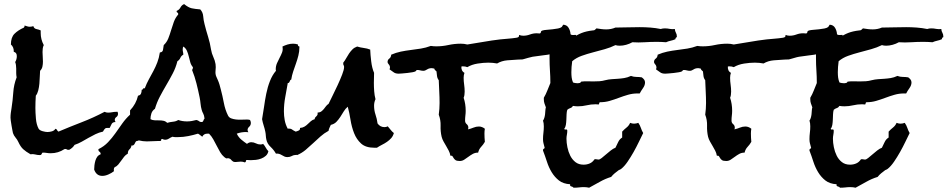

<svg xmlns="http://www.w3.org/2000/svg" viewBox="-20 -795 4535 919"><path d="M544.9 -251Q544.9 -240.2 537.1 -234.9Q529.3 -229.5 529.3 -220.7Q529.3 -216.8 533.2 -210.9Q519.5 -210.9 514.6 -202.1Q509.8 -193.4 504.9 -182.6H492.2Q487.3 -182.6 484.4 -180.7Q481.4 -178.7 479 -175.3Q476.6 -171.9 472.7 -165Q454.1 -161.1 437 -152.8Q419.9 -144.5 403.8 -135.3Q387.7 -126 371.1 -116.7Q354.5 -107.4 336.9 -101.6Q328.1 -86.9 311.5 -78.1H308.6Q303.7 -77.1 300.3 -79.6Q296.9 -82 292 -82Q289.1 -82 288.1 -81.1Q258.8 -61.5 222.7 -61.5Q212.9 -61.5 204.1 -63Q195.3 -64.5 185.5 -64.5Q182.6 -64.5 181.6 -62.5L179.7 -58.6Q178.7 -56.6 177.2 -54.7Q175.8 -52.7 169.9 -52.7Q159.2 -52.7 148.4 -55.7Q137.7 -58.6 126 -56.6Q103.5 -69.3 90.8 -81.1Q78.1 -92.8 67.4 -116.2Q62.5 -127 54.2 -136.7Q45.9 -146.5 42 -158.2Q41 -162.1 39.1 -172.4Q37.1 -182.6 35.2 -194.3Q33.2 -206.1 31.7 -216.8Q30.3 -227.5 30.3 -231.4Q30.3 -243.2 31.7 -254.4Q33.2 -265.6 35.2 -277.3Q41 -314.5 43.5 -352.1Q45.9 -389.6 59.6 -424.8Q57.6 -435.5 57.6 -445.3V-466.8Q57.6 -485.4 52.7 -498Q60.5 -510.7 60.5 -526.4Q60.5 -543.9 45.9 -546.9V-549.8Q45.9 -570.3 32.2 -582Q32.2 -616.2 49.3 -633.3Q66.4 -650.4 94.7 -663.1Q98.6 -668.9 97.7 -672.9Q104.5 -670.9 110.4 -668.9Q116.2 -667 122.1 -667Q131.8 -667 139.6 -669.9Q142.6 -658.2 154.8 -655.8Q167 -653.3 174.8 -649.4V-636.7Q174.8 -606.4 189.5 -579.1Q185.5 -571.3 184.6 -562.5Q183.6 -553.7 183.6 -545.9Q183.6 -534.2 184.6 -522.5Q185.5 -510.7 185.5 -500Q185.5 -488.3 183.1 -476.6Q180.7 -464.8 171.9 -456.1Q170.9 -443.4 170.4 -427.2Q169.9 -411.1 168.5 -394.5Q167 -377.9 163.1 -362.3Q159.2 -346.7 151.4 -336.9Q150.4 -322.3 149.9 -307.1Q149.4 -292 149.4 -278.3Q149.4 -256.8 151.9 -227.5Q154.3 -198.2 165 -178.7Q169.9 -170.9 184.1 -167Q198.2 -163.1 207 -163.1Q217.8 -163.1 229 -166.5Q240.2 -169.9 245.1 -178.7Q251 -177.7 252.9 -172.9Q254.9 -168 259.8 -165Q315.4 -188.5 371.1 -210Q426.8 -231.4 480.5 -259.8Q488.3 -255.9 497.1 -255.9Q506.8 -255.9 516.6 -257.8Q526.4 -259.8 536.1 -259.8H543Q544.9 -253.9 544.9 -251Z M1264.6 -71.3Q1261.7 -57.6 1252.4 -49.3Q1243.2 -41 1230.5 -36.1Q1217.8 -31.2 1204.6 -29.8Q1191.4 -28.3 1180.7 -28.3Q1175.8 -28.3 1171.4 -28.8Q1167 -29.3 1162.1 -29.3Q1157.2 -29.3 1157.2 -24.4Q1157.2 -19.5 1152.3 -17.6Q1147.5 -19.5 1142.6 -20.5Q1137.7 -21.5 1132.8 -21.5Q1126 -21.5 1119.6 -20.5Q1113.3 -19.5 1107.4 -19.5Q1099.6 -19.5 1096.2 -21.5Q1092.8 -23.4 1090.3 -25.9Q1087.9 -28.3 1085.4 -31.2Q1083 -34.2 1078.1 -36.1Q1071.3 -39.1 1066.9 -37.1Q1062.5 -35.2 1053.7 -43Q1042 -52.7 1033.7 -66.9Q1025.4 -81.1 1017.6 -96.7Q1009.8 -112.3 1001 -127.9Q992.2 -143.6 980.5 -155.3H972.7Q955.1 -155.3 948.2 -140.6Q943.4 -143.6 938.5 -147.9Q933.6 -152.3 927.7 -155.3Q905.3 -148.4 880.9 -143.6Q856.4 -138.7 832 -138.7H818.4Q812.5 -138.7 805.7 -140.6Q795.9 -136.7 788.1 -131.3Q780.3 -126 770.5 -126Q764.6 -126 756.8 -129.9Q751 -129.9 751.5 -125Q752 -120.1 745.1 -120.1H736.3Q722.7 -120.1 709.5 -119.1Q696.3 -118.2 682.6 -118.2Q664.1 -118.2 644.5 -123Q639.6 -120.1 633.8 -120.1Q629.9 -118.2 627.9 -113.8Q626 -109.4 624 -106Q622.1 -102.5 618.7 -100.1Q615.2 -97.7 609.4 -98.6Q607.4 -86.9 599.6 -80.1Q591.8 -73.2 591.8 -59.6Q581.1 -53.7 574.2 -44.9Q567.4 -36.1 560.5 -26.4Q553.7 -16.6 546.4 -7.8Q539.1 1 528.3 5.9Q523.4 11.7 525.4 24.4Q514.6 33.2 499 40Q483.4 46.9 469.7 46.9Q441.4 46.9 430.7 16.6Q430.7 6.8 432.1 -4.4Q433.6 -15.6 436.5 -25.9Q439.5 -36.1 445.3 -44.4Q451.2 -52.7 461.9 -56.6Q461.9 -65.4 456.1 -68.8Q450.2 -72.3 451.2 -81.1Q477.5 -93.8 497.1 -114.3Q516.6 -134.8 532.7 -157.7Q548.8 -180.7 565.4 -204.1Q582 -227.5 602.5 -246.1V-266.6Q631.8 -297.9 640.6 -336.9Q651.4 -338.9 654.8 -346.7Q658.2 -354.5 658.2 -365.2Q663.1 -365.2 664.6 -369.6Q666 -374 672.9 -372.1Q681.6 -395.5 692.4 -415Q703.1 -434.6 713.9 -454.6Q724.6 -474.6 732.9 -496.1Q741.2 -517.6 745.1 -543.9Q758.8 -544.9 760.3 -557.1Q761.7 -569.3 763.7 -579.1Q778.3 -592.8 785.6 -611.3Q793 -629.9 798.8 -649.9Q804.7 -669.9 812 -689.9Q819.3 -710 833 -725.6V-728.5Q833 -733.4 829.1 -734.9Q825.2 -736.3 825.2 -741.2Q826.2 -742.2 826.2 -743.2Q837.9 -748 843.8 -759.3Q849.6 -770.5 861.3 -775.4Q881.8 -758.8 897.5 -755.4Q913.1 -752 938.5 -750Q951.2 -736.3 952.6 -717.3Q954.1 -698.2 959 -679.7Q966.8 -648.4 976.1 -618.7Q985.4 -588.9 990.2 -557.6Q993.2 -539.1 1001 -522.5Q1008.8 -505.9 1011.7 -488.3Q1013.7 -474.6 1011.7 -457.5Q1009.8 -440.4 1015.6 -427.7L1022.5 -412.1Q1027.3 -401.4 1030.8 -389.6Q1034.2 -377.9 1037.1 -366.2Q1044.9 -336.9 1051.3 -303.2Q1057.6 -269.5 1071.3 -242.2Q1076.2 -232.4 1086.4 -228.5Q1096.7 -224.6 1109.4 -223.1Q1122.1 -221.7 1134.3 -222.2Q1146.5 -222.7 1155.3 -222.7H1165Q1170.9 -222.7 1176.8 -220.7Q1180.7 -212.9 1180.7 -207Q1180.7 -195.3 1172.9 -188.5Q1165 -181.6 1165 -172.9Q1165 -168 1168.9 -162.1Q1165 -163.1 1157.2 -163.1Q1134.8 -163.1 1113.3 -155.3Q1121.1 -138.7 1134.3 -127.4Q1147.5 -116.2 1162.1 -106.4Q1171.9 -114.3 1182.6 -114.3Q1194.3 -114.3 1204.6 -108.9Q1214.8 -103.5 1226.6 -103.5Q1235.4 -103.5 1239.3 -106.4Q1247.1 -97.7 1252 -88.4Q1256.8 -79.1 1264.6 -71.3ZM959 -227.5Q957 -244.1 952.6 -251.5Q948.2 -258.8 945.3 -269.5Q941.4 -283.2 939.9 -298.8Q938.5 -314.5 935.5 -329.1Q928.7 -362.3 920.4 -395.5Q912.1 -428.7 899.4 -460Q903.3 -465.8 903.3 -470.7V-473.6Q894.5 -483.4 890.6 -497.6Q886.7 -511.7 883.3 -525.9Q879.9 -540 874.5 -552.2Q869.1 -564.5 857.4 -572.3Q854.5 -566.4 854.5 -558.6Q854.5 -551.8 856 -545.9Q857.4 -540 857.4 -533.2Q847.7 -528.3 843.3 -518.1Q838.9 -507.8 829.1 -502Q821.3 -470.7 806.6 -442.9Q792 -415 775.9 -387.7Q759.8 -360.4 745.1 -332.5Q730.5 -304.7 721.7 -274.4Q709 -265.6 704.6 -252Q700.2 -238.3 700.2 -224.6Q709 -219.7 720.2 -219.2Q731.4 -218.8 742.2 -218.8Q752.9 -218.8 762.7 -216.8Q772.5 -214.8 780.3 -207Q793 -210.9 808.1 -212.4Q823.2 -213.9 833 -220.7Q852.5 -213.9 875 -213.9Q886.7 -213.9 897.9 -215.8Q909.2 -217.8 919.9 -220.7Q928.7 -218.8 933.6 -214.4Q938.5 -210 948.2 -210.9Q953.1 -214.8 954.1 -219.2Q955.1 -223.6 959 -227.5Z M1865.2 -158.2Q1861.3 -143.6 1852.5 -133.8Q1843.8 -124 1832.5 -116.2Q1821.3 -108.4 1808.6 -102.1Q1795.9 -95.7 1784.2 -87.9H1771.5Q1730.5 -87.9 1708.5 -107.9Q1686.5 -127.9 1674.8 -157.7Q1663.1 -187.5 1657.7 -221.7Q1652.3 -255.9 1644.5 -284.2Q1632.8 -274.4 1625 -261.2Q1617.2 -248 1608.9 -235.4Q1600.6 -222.7 1590.3 -211.9Q1580.1 -201.2 1563.5 -197.3Q1560.5 -190.4 1557.1 -183.6Q1553.7 -176.8 1552.7 -168.9Q1531.2 -157.2 1513.7 -141.6Q1496.1 -126 1478.5 -109.4Q1460.9 -92.8 1442.9 -77.6Q1424.8 -62.5 1402.3 -52.7Q1401.4 -53.7 1398.4 -53.7Q1386.7 -53.7 1377 -48.3Q1367.2 -43 1355.5 -43Q1347.7 -43 1341.3 -45.9Q1335 -48.8 1328.6 -52.7Q1322.3 -56.6 1315.4 -58.6Q1308.6 -60.5 1300.8 -59.6Q1291 -77.1 1274.9 -92.3Q1258.8 -107.4 1254.9 -127Q1252.9 -135.7 1252.4 -145Q1252 -154.3 1250 -164.1Q1247.1 -178.7 1242.2 -193.8Q1237.3 -209 1234.4 -224.6Q1239.3 -251 1243.7 -282.7Q1248 -314.5 1254.4 -346.2Q1260.7 -377.9 1272 -406.7Q1283.2 -435.5 1300.8 -456.1L1299.8 -462.9Q1299.8 -478.5 1305.7 -492.2Q1311.5 -505.9 1318.4 -518.6Q1325.2 -531.2 1330.1 -543.9Q1335 -556.6 1332 -572.3Q1343.8 -578.1 1356.4 -582Q1369.1 -585.9 1382.8 -585.9Q1395.5 -585.9 1406.2 -582Q1404.3 -574.2 1413.1 -572.3V-569.3Q1413.1 -548.8 1408.2 -529.3Q1403.3 -509.8 1396.5 -490.7Q1389.6 -471.7 1383.3 -452.6Q1377 -433.6 1374 -414.1Q1370.1 -413.1 1368.7 -410.2Q1367.2 -407.2 1366.2 -404.3Q1365.2 -401.4 1363.3 -399.4Q1361.3 -397.5 1357.4 -397.5Q1351.6 -363.3 1345.2 -329.6Q1338.9 -295.9 1338.9 -261.7Q1338.9 -241.2 1342.8 -219.7Q1346.7 -198.2 1357.4 -178.7L1361.3 -179.7Q1372.1 -179.7 1378.4 -174.8Q1384.8 -169.9 1395.5 -165Q1403.3 -167 1410.2 -170.4Q1417 -173.8 1416 -182.6Q1428.7 -183.6 1437.5 -189Q1446.3 -194.3 1453.1 -201.2L1467.8 -214.8Q1475.6 -221.7 1486.3 -224.6Q1486.3 -230.5 1489.3 -233.4L1495.1 -239.3Q1498 -242.2 1499.5 -245.6Q1501 -249 1500 -255.9Q1511.7 -256.8 1518.1 -261.7Q1524.4 -266.6 1529.8 -272.9Q1535.2 -279.3 1540 -286.1Q1544.9 -293 1552.7 -297.9Q1559.6 -312.5 1571.8 -336.9Q1584 -361.3 1596.2 -387.7Q1608.4 -414.1 1617.7 -438Q1627 -461.9 1627 -474.6Q1627 -479.5 1624.5 -483.4Q1622.1 -487.3 1623 -492.2V-495.1Q1630.9 -504.9 1637.2 -516.6Q1643.6 -528.3 1650.9 -539.1Q1658.2 -549.8 1667 -558.6Q1675.8 -567.4 1689.5 -572.3Q1705.1 -567.4 1721.2 -565.4Q1737.3 -563.5 1752 -557.6Q1752.9 -533.2 1756.8 -501Q1760.7 -468.8 1770.5 -446.3Q1770.5 -433.6 1770 -421.9Q1769.5 -410.2 1769.5 -398.4Q1769.5 -378.9 1771 -358.4Q1772.5 -337.9 1777.3 -320.3Q1770.5 -305.7 1770.5 -289.1Q1770.5 -266.6 1777.3 -246.6Q1784.2 -226.6 1787.1 -204.1Q1799.8 -186.5 1820.3 -186.5Q1825.2 -186.5 1828.6 -187.5Q1832 -188.5 1835.9 -190.4Q1843.8 -181.6 1850.1 -173.3Q1856.4 -165 1865.2 -158.2Z M2738.3 -627.9Q2734.4 -615.2 2725.6 -604.5L2709 -584Q2701.2 -574.2 2695.8 -563Q2690.4 -551.8 2692.4 -537.1Q2690.4 -537.1 2687.5 -537.6Q2684.6 -538.1 2682.6 -538.1Q2667 -538.1 2658.7 -530.8Q2650.4 -523.4 2636.7 -518.6Q2634.8 -524.4 2631.8 -529.8Q2628.9 -535.2 2623 -537.1Q2599.6 -532.2 2576.2 -529.8Q2552.7 -527.3 2529.3 -523.4Q2518.6 -521.5 2507.8 -518.1Q2497.1 -514.6 2485.4 -511.7Q2479.5 -509.8 2472.7 -510.3Q2465.8 -510.7 2459 -509.8Q2435.5 -508.8 2408.2 -506.3Q2380.9 -503.9 2359.4 -491.2Q2349.6 -493.2 2338.9 -494.1Q2328.1 -495.1 2317.4 -495.1Q2293.9 -495.1 2266.1 -490.7Q2238.3 -486.3 2216.8 -473.6Q2211.9 -475.6 2206.5 -476.6Q2201.2 -477.5 2194.3 -477.5Q2192.4 -477.5 2191.4 -477.1Q2190.4 -476.6 2188.5 -476.6Q2187.5 -467.8 2190.9 -459.5Q2194.3 -451.2 2203.1 -446.3Q2199.2 -435.5 2199.2 -422.9Q2199.2 -406.2 2201.7 -389.6Q2204.1 -373 2204.1 -356.4Q2204.1 -337.9 2199.2 -327.1Q2209 -297.9 2209 -264.6Q2209 -252.9 2207.5 -241.7Q2206.1 -230.5 2206.1 -217.8Q2206.1 -207 2213.9 -200.7Q2221.7 -194.3 2221.7 -183.6Q2221.7 -179.7 2219.7 -175.8Q2233.4 -178.7 2246.1 -184.1Q2258.8 -189.5 2272.5 -189.5Q2280.3 -189.5 2287.6 -186.5Q2294.9 -183.6 2300.8 -178.7Q2299.8 -173.8 2299.3 -168Q2298.8 -162.1 2298.8 -156.2Q2298.8 -145.5 2299.3 -136.2Q2299.8 -127 2300.8 -116.2Q2293 -102.5 2282.7 -91.8Q2272.5 -81.1 2268.6 -64.5Q2253.9 -64.5 2242.7 -58.1Q2231.4 -51.8 2221.7 -44.4Q2211.9 -37.1 2202.1 -30.8Q2192.4 -24.4 2180.7 -24.4Q2166 -24.4 2160.2 -28.8Q2154.3 -33.2 2151.4 -38.1Q2148.4 -43 2146 -46.9Q2143.6 -50.8 2135.7 -49.8Q2133.8 -62.5 2127.9 -73.7Q2122.1 -85 2115.7 -95.7Q2109.4 -106.4 2103 -117.7Q2096.7 -128.9 2093.8 -140.6Q2087.9 -166 2088.9 -193.4Q2089.8 -220.7 2080.1 -246.1Q2082 -259.8 2083 -273.9Q2084 -288.1 2084 -301.8Q2084 -329.1 2082.5 -356Q2081.1 -382.8 2080.1 -411.1Q2073.2 -419.9 2071.8 -431.2Q2070.3 -442.4 2069.3 -453.1Q2066.4 -456.1 2063 -459Q2059.6 -461.9 2058.6 -466.8Q2050.8 -468.8 2046.9 -468.8Q2033.2 -468.8 2023.9 -462.4Q2014.6 -456.1 2006.8 -456.1Q1999 -456.1 1992.2 -458Q1985.4 -460 1978.5 -460Q1972.7 -460 1972.2 -457.5Q1971.7 -455.1 1967.8 -453.1Q1964.8 -451.2 1954.1 -449.2Q1943.4 -447.3 1930.2 -445.8Q1917 -444.3 1904.8 -443.4Q1892.6 -442.4 1888.7 -442.4Q1873 -442.4 1864.7 -448.7Q1856.4 -455.1 1844.7 -462.9Q1846.7 -468.8 1846.7 -470.7Q1846.7 -480.5 1840.8 -486.8Q1835 -493.2 1835 -498Q1835 -508.8 1843.3 -514.6Q1851.6 -520.5 1852.5 -533.2Q1875 -543 1898.4 -547.9Q1921.9 -552.7 1946.3 -555.7Q1970.7 -558.6 1994.6 -562.5Q2018.6 -566.4 2042 -575.2Q2048.8 -574.2 2055.2 -573.7Q2061.5 -573.2 2068.4 -573.2Q2097.7 -573.2 2126.5 -579.6Q2155.3 -585.9 2185.5 -585.9Q2193.4 -585.9 2201.2 -585Q2209 -584 2216.8 -582Q2255.9 -587.9 2294.4 -594.7Q2333 -601.6 2374 -606.4Q2393.6 -608.4 2412.6 -609.9Q2431.6 -611.3 2451.2 -614.3Q2458 -615.2 2461.4 -617.7Q2464.8 -620.1 2464.8 -627.9Q2473.6 -624 2484.4 -624Q2501 -624 2516.6 -629.9Q2532.2 -635.7 2548.8 -635.7Q2552.7 -635.7 2555.7 -635.3Q2558.6 -634.8 2561.5 -634.8Q2568.4 -634.8 2568.8 -641.1Q2569.3 -647.5 2578.1 -649.4Q2585 -651.4 2597.7 -652.3Q2610.4 -653.3 2624.5 -654.8Q2638.7 -656.2 2650.9 -658.7Q2663.1 -661.1 2668.9 -666L2675.8 -676.8Q2693.4 -675.8 2701.7 -661.6Q2710 -647.5 2710.9 -630.9Q2714.8 -627 2722.2 -627.4Q2729.5 -627.9 2735.4 -627.9Z M3219.7 -621.1V-617.2Q3212.9 -615.2 3212.9 -607.4Q3202.1 -602.5 3190.4 -600.1Q3178.7 -597.7 3168 -592.8Q3157.2 -593.8 3146 -594.2Q3134.8 -594.7 3124 -594.7Q3094.7 -594.7 3065.4 -592.8Q3036.1 -590.8 3006.8 -592.8Q2993.2 -585 2977.1 -580.6Q2960.9 -576.2 2946.3 -576.2Q2934.6 -576.2 2925.8 -579.1Q2902.3 -567.4 2874.5 -559.6Q2846.7 -551.8 2818.4 -544.4Q2790 -537.1 2764.2 -527.8Q2738.3 -518.6 2718.8 -502Q2716.8 -488.3 2715.8 -475.1Q2714.8 -461.9 2714.8 -449.2Q2714.8 -435.5 2716.3 -423.8Q2717.8 -412.1 2722.7 -400.4Q2727.5 -398.4 2733.9 -397.5Q2740.2 -396.5 2745.1 -396.5Q2750 -396.5 2754.9 -397.9Q2759.8 -399.4 2761.7 -404.3Q2776.4 -406.2 2791 -405.8Q2805.7 -405.3 2820.3 -405.3Q2835 -405.3 2849.1 -406.2Q2863.3 -407.2 2877 -411.1Q2892.6 -415 2907.7 -416Q2922.9 -417 2937.5 -418Q2952.1 -418.9 2967.8 -421.4Q2983.4 -423.8 3000 -431.6Q3012.7 -426.8 3025.9 -426.8Q3039.1 -426.8 3051.8 -424.8Q3058.6 -419.9 3063 -414.1Q3067.4 -408.2 3067.4 -400.4Q3067.4 -386.7 3057.6 -373Q3047.9 -359.4 3042 -347.7H3031.2Q3007.8 -347.7 2985.8 -341.3Q2963.9 -335 2941.9 -326.7Q2919.9 -318.4 2897.9 -312Q2876 -305.7 2852.5 -305.7Q2848.6 -305.7 2848.1 -301.3Q2847.7 -296.9 2845.7 -294.9Q2840.8 -295.9 2831.1 -295.9Q2808.6 -295.9 2788.1 -291Q2767.6 -286.1 2746.1 -286.1Q2740.2 -286.1 2734.4 -286.6Q2728.5 -287.1 2722.7 -288.1Q2717.8 -280.3 2710 -277.8Q2702.1 -275.4 2695.3 -269.5Q2692.4 -260.7 2691.9 -248Q2691.4 -235.4 2690.9 -222.2Q2690.4 -209 2688.5 -197.3Q2686.5 -185.5 2680.7 -178.7Q2681.6 -173.8 2688.5 -175.3Q2695.3 -176.8 2695.3 -168.9Q2695.3 -160.2 2693.4 -150.4Q2691.4 -140.6 2691.4 -130.9Q2691.4 -112.3 2695.8 -90.3Q2700.2 -68.4 2709.5 -49.8Q2718.8 -31.2 2734.4 -19Q2750 -6.8 2773.4 -6.8Q2789.1 -6.8 2802.7 -12.7Q2816.4 -18.6 2825.2 -32.2L2830.1 -33.2Q2834 -33.2 2837.4 -32.2Q2840.8 -31.2 2844.7 -31.2Q2850.6 -31.2 2859.9 -38.6Q2869.1 -45.9 2880.4 -55.7Q2891.6 -65.4 2903.3 -74.7Q2915 -84 2925.8 -87.9Q2932.6 -101.6 2939 -115.2Q2945.3 -128.9 2958 -136.7V-165Q2967.8 -175.8 2979 -184.6Q2990.2 -193.4 2996.1 -207Q3001 -205.1 3005.4 -204.1Q3009.8 -203.1 3014.6 -203.1Q3019.5 -203.1 3024.9 -204.1Q3030.3 -205.1 3035.2 -207Q3043 -196.3 3047.4 -183.1Q3051.8 -169.9 3058.6 -158.2Q3049.8 -140.6 3038.1 -116.2Q3026.4 -91.8 3012.7 -67.4Q2999 -43 2983.9 -21Q2968.8 1 2954.1 12.7Q2951.2 15.6 2941.4 19.5Q2930.7 27.3 2921.9 34.7Q2913.1 42 2905.3 51.8Q2877 60.5 2851.1 75.2Q2825.2 89.8 2799.8 103.5Q2788.1 100.6 2774.4 100.6Q2762.7 100.6 2751 102.1Q2739.3 103.5 2725.6 103.5Q2721.7 98.6 2714.4 97.2Q2707 95.7 2709 86.9Q2675.8 85 2655.3 68.8Q2634.8 52.7 2620.6 29.3Q2606.4 5.9 2597.7 -21.5Q2588.9 -48.8 2579.1 -74.2V-77.1Q2579.1 -82 2583 -83Q2586.9 -84 2586.9 -88.9Q2586.9 -90.8 2585.9 -91.8Q2583 -102.5 2581.1 -110.4Q2579.1 -118.2 2579.1 -128.9Q2579.1 -144.5 2581.1 -159.7Q2583 -174.8 2583 -190.4Q2583 -206.1 2579.1 -217.8Q2583 -222.7 2585.4 -231Q2587.9 -239.3 2588.9 -248Q2589.8 -256.8 2590.3 -265.6Q2590.8 -274.4 2592.8 -281.2Q2588.9 -292 2585.9 -300.3Q2583 -308.6 2583 -320.3V-327.1Q2592.8 -343.8 2599.6 -361.3Q2606.4 -378.9 2614.3 -397.5V-400.4Q2614.3 -428.7 2612.3 -457Q2610.4 -485.4 2610.4 -513.7V-532.2Q2610.4 -542 2611.3 -550.8Q2619.1 -554.7 2623 -561.5Q2627 -568.4 2634.8 -572.3H2667L2672.9 -582Q2675.8 -586.9 2676.8 -592.8Q2687.5 -595.7 2697.8 -601.1Q2708 -606.4 2716.8 -612.3Q2730.5 -620.1 2741.7 -626.5Q2752.9 -632.8 2764.2 -637.2Q2775.4 -641.6 2788.1 -644.5Q2800.8 -647.5 2817.4 -649.4Q2825.2 -649.4 2827.6 -652.3Q2830.1 -655.3 2835 -659.2Q2846.7 -657.2 2858.4 -655.8Q2870.1 -654.3 2881.8 -654.3Q2905.3 -654.3 2925.8 -663.1Q2955.1 -663.1 2983.9 -664.1Q3012.7 -665 3042 -665Q3067.4 -665 3092.8 -663.1Q3118.2 -661.1 3142.6 -656.2Q3151.4 -659.2 3162.1 -659.2Q3173.8 -659.2 3186 -656.7Q3198.2 -654.3 3210 -656.2Q3210.9 -645.5 3215.3 -638.2Q3219.7 -630.9 3219.7 -621.1Z M4013.7 -627.9Q4009.8 -615.2 4001 -604.5L3984.4 -584Q3976.6 -574.2 3971.2 -563Q3965.8 -551.8 3967.8 -537.1Q3965.8 -537.1 3962.9 -537.6Q3960 -538.1 3958 -538.1Q3942.4 -538.1 3934.1 -530.8Q3925.8 -523.4 3912.1 -518.6Q3910.2 -524.4 3907.2 -529.8Q3904.3 -535.2 3898.4 -537.1Q3875 -532.2 3851.6 -529.8Q3828.1 -527.3 3804.7 -523.4Q3793.9 -521.5 3783.2 -518.1Q3772.5 -514.6 3760.7 -511.7Q3754.9 -509.8 3748 -510.3Q3741.2 -510.7 3734.4 -509.8Q3710.9 -508.8 3683.6 -506.3Q3656.2 -503.9 3634.8 -491.2Q3625 -493.2 3614.3 -494.1Q3603.5 -495.1 3592.8 -495.1Q3569.3 -495.1 3541.5 -490.7Q3513.7 -486.3 3492.2 -473.6Q3487.3 -475.6 3481.9 -476.6Q3476.6 -477.5 3469.7 -477.5Q3467.8 -477.5 3466.8 -477.1Q3465.8 -476.6 3463.9 -476.6Q3462.9 -467.8 3466.3 -459.5Q3469.7 -451.2 3478.5 -446.3Q3474.6 -435.5 3474.6 -422.9Q3474.6 -406.2 3477.1 -389.6Q3479.5 -373 3479.5 -356.4Q3479.5 -337.9 3474.6 -327.1Q3484.4 -297.9 3484.4 -264.6Q3484.4 -252.9 3482.9 -241.7Q3481.4 -230.5 3481.4 -217.8Q3481.4 -207 3489.3 -200.7Q3497.1 -194.3 3497.1 -183.6Q3497.1 -179.7 3495.1 -175.8Q3508.8 -178.7 3521.5 -184.1Q3534.2 -189.5 3547.9 -189.5Q3555.7 -189.5 3563 -186.5Q3570.3 -183.6 3576.2 -178.7Q3575.2 -173.8 3574.7 -168Q3574.2 -162.1 3574.2 -156.2Q3574.2 -145.5 3574.7 -136.2Q3575.2 -127 3576.2 -116.2Q3568.4 -102.5 3558.1 -91.8Q3547.9 -81.1 3543.9 -64.5Q3529.3 -64.5 3518.1 -58.1Q3506.8 -51.8 3497.1 -44.4Q3487.3 -37.1 3477.5 -30.8Q3467.8 -24.4 3456.1 -24.4Q3441.4 -24.4 3435.5 -28.8Q3429.7 -33.2 3426.8 -38.1Q3423.8 -43 3421.4 -46.9Q3418.9 -50.8 3411.1 -49.8Q3409.2 -62.5 3403.3 -73.7Q3397.5 -85 3391.1 -95.7Q3384.8 -106.4 3378.4 -117.7Q3372.1 -128.9 3369.1 -140.6Q3363.3 -166 3364.3 -193.4Q3365.2 -220.7 3355.5 -246.1Q3357.4 -259.8 3358.4 -273.9Q3359.4 -288.1 3359.4 -301.8Q3359.4 -329.1 3357.9 -356Q3356.4 -382.8 3355.5 -411.1Q3348.6 -419.9 3347.2 -431.2Q3345.7 -442.4 3344.7 -453.1Q3341.8 -456.1 3338.4 -459Q3335 -461.9 3334 -466.8Q3326.2 -468.8 3322.3 -468.8Q3308.6 -468.8 3299.3 -462.4Q3290 -456.1 3282.2 -456.1Q3274.4 -456.1 3267.6 -458Q3260.7 -460 3253.9 -460Q3248 -460 3247.6 -457.5Q3247.1 -455.1 3243.2 -453.1Q3240.2 -451.2 3229.5 -449.2Q3218.8 -447.3 3205.6 -445.8Q3192.4 -444.3 3180.2 -443.4Q3168 -442.4 3164.1 -442.4Q3148.4 -442.4 3140.1 -448.7Q3131.8 -455.1 3120.1 -462.9Q3122.1 -468.8 3122.1 -470.7Q3122.1 -480.5 3116.2 -486.8Q3110.4 -493.2 3110.4 -498Q3110.4 -508.8 3118.7 -514.6Q3127 -520.5 3127.9 -533.2Q3150.4 -543 3173.8 -547.9Q3197.3 -552.7 3221.7 -555.7Q3246.1 -558.6 3270 -562.5Q3293.9 -566.4 3317.4 -575.2Q3324.2 -574.2 3330.6 -573.7Q3336.9 -573.2 3343.8 -573.2Q3373 -573.2 3401.9 -579.6Q3430.7 -585.9 3460.9 -585.9Q3468.8 -585.9 3476.6 -585Q3484.4 -584 3492.2 -582Q3531.2 -587.9 3569.8 -594.7Q3608.4 -601.6 3649.4 -606.4Q3668.9 -608.4 3688 -609.9Q3707 -611.3 3726.6 -614.3Q3733.4 -615.2 3736.8 -617.7Q3740.2 -620.1 3740.2 -627.9Q3749 -624 3759.8 -624Q3776.4 -624 3792 -629.9Q3807.6 -635.7 3824.2 -635.7Q3828.1 -635.7 3831.1 -635.3Q3834 -634.8 3836.9 -634.8Q3843.8 -634.8 3844.2 -641.1Q3844.7 -647.5 3853.5 -649.4Q3860.4 -651.4 3873 -652.3Q3885.7 -653.3 3899.9 -654.8Q3914.1 -656.2 3926.3 -658.7Q3938.5 -661.1 3944.3 -666L3951.2 -676.8Q3968.8 -675.8 3977.1 -661.6Q3985.4 -647.5 3986.3 -630.9Q3990.2 -627 3997.6 -627.4Q4004.9 -627.9 4010.7 -627.9Z M4495.1 -621.1V-617.2Q4488.3 -615.2 4488.3 -607.4Q4477.5 -602.5 4465.8 -600.1Q4454.1 -597.7 4443.4 -592.8Q4432.6 -593.8 4421.4 -594.2Q4410.2 -594.7 4399.4 -594.7Q4370.1 -594.7 4340.8 -592.8Q4311.5 -590.8 4282.2 -592.8Q4268.6 -585 4252.4 -580.6Q4236.3 -576.2 4221.7 -576.2Q4210 -576.2 4201.2 -579.1Q4177.7 -567.4 4149.9 -559.6Q4122.1 -551.8 4093.8 -544.4Q4065.4 -537.1 4039.6 -527.8Q4013.7 -518.6 3994.1 -502Q3992.2 -488.3 3991.2 -475.1Q3990.2 -461.9 3990.2 -449.2Q3990.2 -435.5 3991.7 -423.8Q3993.2 -412.1 3998 -400.4Q4002.9 -398.4 4009.3 -397.5Q4015.6 -396.5 4020.5 -396.5Q4025.4 -396.5 4030.3 -397.9Q4035.2 -399.4 4037.1 -404.3Q4051.8 -406.2 4066.4 -405.8Q4081.1 -405.3 4095.7 -405.3Q4110.4 -405.3 4124.5 -406.2Q4138.7 -407.2 4152.3 -411.1Q4168 -415 4183.1 -416Q4198.2 -417 4212.9 -418Q4227.5 -418.9 4243.2 -421.4Q4258.8 -423.8 4275.4 -431.6Q4288.1 -426.8 4301.3 -426.8Q4314.5 -426.8 4327.1 -424.8Q4334 -419.9 4338.4 -414.1Q4342.8 -408.2 4342.8 -400.4Q4342.8 -386.7 4333 -373Q4323.2 -359.4 4317.4 -347.7H4306.6Q4283.2 -347.7 4261.2 -341.3Q4239.3 -335 4217.3 -326.7Q4195.3 -318.4 4173.3 -312Q4151.4 -305.7 4127.9 -305.7Q4124 -305.7 4123.5 -301.3Q4123 -296.9 4121.1 -294.9Q4116.2 -295.9 4106.4 -295.9Q4084 -295.9 4063.5 -291Q4043 -286.1 4021.5 -286.1Q4015.6 -286.1 4009.8 -286.6Q4003.9 -287.1 3998 -288.1Q3993.2 -280.3 3985.4 -277.8Q3977.5 -275.4 3970.7 -269.5Q3967.8 -260.7 3967.3 -248Q3966.8 -235.4 3966.3 -222.2Q3965.8 -209 3963.9 -197.3Q3961.9 -185.5 3956.1 -178.7Q3957 -173.8 3963.9 -175.3Q3970.7 -176.8 3970.7 -168.9Q3970.7 -160.2 3968.8 -150.4Q3966.8 -140.6 3966.8 -130.9Q3966.8 -112.3 3971.2 -90.3Q3975.6 -68.4 3984.9 -49.8Q3994.1 -31.2 4009.8 -19Q4025.4 -6.8 4048.8 -6.8Q4064.5 -6.8 4078.1 -12.7Q4091.8 -18.6 4100.6 -32.2L4105.5 -33.2Q4109.4 -33.2 4112.8 -32.2Q4116.2 -31.2 4120.1 -31.2Q4126 -31.2 4135.3 -38.6Q4144.5 -45.9 4155.8 -55.7Q4167 -65.4 4178.7 -74.7Q4190.4 -84 4201.2 -87.9Q4208 -101.6 4214.4 -115.2Q4220.7 -128.9 4233.4 -136.7V-165Q4243.2 -175.8 4254.4 -184.6Q4265.6 -193.4 4271.5 -207Q4276.4 -205.1 4280.8 -204.1Q4285.2 -203.1 4290 -203.1Q4294.9 -203.1 4300.3 -204.1Q4305.7 -205.1 4310.5 -207Q4318.4 -196.3 4322.8 -183.1Q4327.1 -169.9 4334 -158.2Q4325.2 -140.6 4313.5 -116.2Q4301.8 -91.8 4288.1 -67.4Q4274.4 -43 4259.3 -21Q4244.1 1 4229.5 12.7Q4226.6 15.6 4216.8 19.5Q4206.1 27.3 4197.3 34.7Q4188.5 42 4180.7 51.8Q4152.3 60.5 4126.5 75.2Q4100.6 89.8 4075.2 103.5Q4063.5 100.6 4049.8 100.6Q4038.1 100.6 4026.4 102.1Q4014.6 103.5 4001 103.5Q3997.1 98.6 3989.7 97.2Q3982.4 95.7 3984.4 86.9Q3951.2 85 3930.7 68.8Q3910.2 52.7 3896 29.3Q3881.8 5.9 3873 -21.5Q3864.3 -48.8 3854.5 -74.2V-77.1Q3854.5 -82 3858.4 -83Q3862.3 -84 3862.3 -88.9Q3862.3 -90.8 3861.3 -91.8Q3858.4 -102.5 3856.4 -110.4Q3854.5 -118.2 3854.5 -128.9Q3854.5 -144.5 3856.4 -159.7Q3858.4 -174.8 3858.4 -190.4Q3858.4 -206.1 3854.5 -217.8Q3858.4 -222.7 3860.8 -231Q3863.3 -239.3 3864.3 -248Q3865.2 -256.8 3865.7 -265.6Q3866.2 -274.4 3868.2 -281.2Q3864.3 -292 3861.3 -300.3Q3858.4 -308.6 3858.4 -320.3V-327.1Q3868.2 -343.8 3875 -361.3Q3881.8 -378.9 3889.6 -397.5V-400.4Q3889.6 -428.7 3887.7 -457Q3885.7 -485.4 3885.7 -513.7V-532.2Q3885.7 -542 3886.7 -550.8Q3894.5 -554.7 3898.4 -561.5Q3902.3 -568.4 3910.2 -572.3H3942.4L3948.2 -582Q3951.2 -586.9 3952.1 -592.8Q3962.9 -595.7 3973.1 -601.1Q3983.4 -606.4 3992.2 -612.3Q4005.9 -620.1 4017.1 -626.5Q4028.3 -632.8 4039.6 -637.2Q4050.8 -641.6 4063.5 -644.5Q4076.2 -647.5 4092.8 -649.4Q4100.6 -649.4 4103 -652.3Q4105.5 -655.3 4110.4 -659.2Q4122.1 -657.2 4133.8 -655.8Q4145.5 -654.3 4157.2 -654.3Q4180.7 -654.3 4201.2 -663.1Q4230.5 -663.1 4259.3 -664.1Q4288.1 -665 4317.4 -665Q4342.8 -665 4368.2 -663.1Q4393.6 -661.1 4418 -656.2Q4426.8 -659.2 4437.5 -659.2Q4449.2 -659.2 4461.4 -656.7Q4473.6 -654.3 4485.4 -656.2Q4486.3 -645.5 4490.7 -638.2Q4495.1 -630.9 4495.1 -621.1Z"/></svg>

Font: Rock Salt
Style: Regular
Weight: 400
Version: Version 1.001